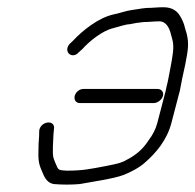

<svg xmlns="http://www.w3.org/2000/svg" viewBox="-20 -508 540 531"><path d="M200.4 -223H405.4C416 -223 427.9 -232.4 430.7 -243C433.5 -253.6 426.2 -262 415.7 -262H210.7C200.1 -262 189.5 -253.6 186.7 -243C183.9 -232.4 189.8 -223 200.4 -223ZM377.1 -447C392.7 -447 405 -449 420.7 -449C441.1 -449 449.4 -427.1 452.5 -414C455.2 -402.7 458.8 -394.6 459.1 -382C461.1 -364.6 448.6 -306.6 443.9 -282C441.6 -273.3 439.8 -265 438.3 -257L414.8 -167C410.2 -149.8 401.7 -134.1 391.7 -121C377 -98.3 361.5 -84 339.6 -71C316.9 -57.6 308.5 -55.8 273.8 -49C229.4 -40.6 209.3 -36 164.4 -36C149.8 -37.4 142.7 -35.7 138.1 -46C133.8 -55.3 130.6 -63.3 128.3 -70C123.8 -82.5 127.5 -120.6 127.9 -137L129.6 -155C129.1 -178 91.9 -171.8 88.5 -147L88.1 -130C86.9 -118 86.3 -104.3 86.3 -89C85.2 -54.6 90.7 -47.4 101 -23C107.4 -9 116.6 -1 128.7 1C150.1 3 178.7 3.1 200.7 1C230.5 -4.7 294.1 -13.5 321.3 -24C341.7 -31.9 365.9 -44.6 381.5 -59C410.7 -84.2 441.5 -120.3 453.8 -167L477.6 -258C482.5 -284.4 484.5 -295.2 492.2 -329C500.5 -371.1 502.8 -387.4 496.5 -414L491.2 -432C489.8 -439.3 486.6 -447.7 481.8 -457C473.1 -474.6 459.9 -488 431.9 -488C415.6 -488 401.4 -486 385.3 -486C371.3 -484.9 355.8 -481.6 342.8 -480C330.4 -478.7 307.4 -470.4 293.6 -468C252.4 -459 208.3 -423.8 181.5 -395L172.1 -386C153.9 -364.1 180.4 -342.5 198.4 -364L207.5 -372C226.6 -393.6 262.9 -423 292.7 -430C304 -432.7 327.3 -441 338.6 -441C349.8 -443.6 363.2 -445.6 377.1 -447Z"/></svg>

Font: Just Breathe
Style: Obl5
Weight: 400
Foundry: Cannot Into Space Fonts
Version: Version 0.72